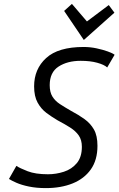

<svg xmlns="http://www.w3.org/2000/svg" viewBox="-20 -950 608 985"><path d="M215 15Q167 15 128.5 7Q90 -1 64 -12.5Q38 -24 26 -32L64 -99Q82 -87 122 -71.5Q162 -56 226 -56Q268 -56 308 -69Q348 -82 374 -113Q400 -144 400 -197Q400 -232 384 -255Q368 -278 339.5 -296Q311 -314 275 -333Q246 -350 218.5 -370.5Q191 -391 173 -423.5Q155 -456 155 -507Q155 -596 217 -652.5Q279 -709 409 -709Q443 -709 475.5 -702Q508 -695 533 -686Q558 -677 568 -669L530 -604Q515 -618 479 -628Q443 -638 394 -638Q326 -638 280.5 -608.5Q235 -579 235 -513Q235 -477 249 -454.5Q263 -432 287.5 -416Q312 -400 345 -381Q383 -361 413.5 -339Q444 -317 462 -285.5Q480 -254 480 -202Q480 -129 446 -81Q412 -33 352.5 -9Q293 15 215 15ZM410 -745 309 -894 349 -930 426 -840 538 -924 567 -885Z"/></svg>

Font: Ubuntu Sans Mono
Style: Italic
Weight: 400
Italic angle: -13.5°
Monospace: yes
Designer: Dalton Maag Ltd
Foundry: Dalton Maag Ltd
Version: Version 1.006